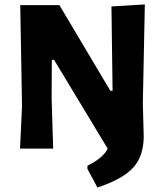

<svg xmlns="http://www.w3.org/2000/svg" viewBox="-20 -668 741 863"><path d="M631 -648 622 -204 626 -55Q626 32 580 84Q534 136 418 175L373 91V77Q445 41 464 0L223 -399H213L212 -227L219 0H70L79 -190L71 -645H247L476 -260H486L481 -639Z"/></svg>

Font: Alegreya Sans SC ExtraBold
Style: Regular
Weight: 800
Designer: Juan Pablo del Peral
Foundry: Huerta Tipografica
Version: Version 2.007